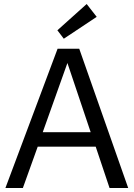

<svg xmlns="http://www.w3.org/2000/svg" viewBox="-20 -937 666 957"><path d="M298 -744 266 -786 412 -917 462 -853ZM7 0 267 -694H375L619 0H526L457 -206H168L94 0ZM193 -278H432L316 -623Z"/></svg>

Font: Cantarell
Style: Regular
Weight: 400
Designer: Dave Crossland, Nikolaus Waxweiler, Florian Fecher, Jacques Le Bailly, Eben Sorkin, Alexei Vanyashin, Alexios Zavras, Em
Version: Version 0.303